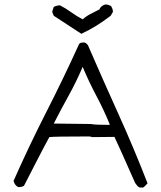

<svg xmlns="http://www.w3.org/2000/svg" viewBox="-20 -855 725 864"><path d="M346 -703 222 -784Q215 -799 215 -803Q215 -805 222 -824Q237 -831 250 -831Q277 -817 301 -799.5Q325 -782 352 -768Q369 -783 389 -793Q409 -803 428 -813L430 -819Q444 -835 458 -835Q464 -835 480 -828Q481 -824 483 -821Q488 -814 488 -801L478 -784Q410 -732 346 -703ZM472 -293 474 -295Q447 -361 413.5 -424Q380 -487 352 -554Q323 -486 288.5 -424Q254 -362 222 -299L389 -297Q408 -293 472 -293ZM624 -11H609Q601 -14 596.5 -20.5Q592 -27 588 -32Q517 -193 495 -239L396 -238L383 -241Q222 -241 202 -238Q173 -185 144.5 -129Q116 -73 88 -19Q79 -13 62 -13Q46 -21 41 -41Q110 -197 187.5 -349Q265 -501 336 -657Q340 -662 344.5 -662.5Q349 -663 352 -663.5Q355 -664 360 -664Q374 -659 379 -644Q445 -492 514 -339.5Q583 -187 644 -30Q630 -14 624 -11Z"/></svg>

Font: Yozai
Style: Regular
Weight: 400
Designer: LXGW / Y.OzVox
Foundry: LXGW / Y.OzVox
Version: Version 0.861;October 22, 2024